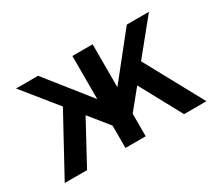

<svg xmlns="http://www.w3.org/2000/svg" viewBox="-98 -718 1050 924"><g transform="rotate(-30 427.0 -255.5)"><path d="M400 -88 57.5 -511H180L400 -234.5ZM449 -83.5V-230L673 -511H796ZM33 0 236.5 -373 310 -282 157 0ZM370.5 0V-511H483V0ZM696 0 543 -282 617 -373 820.5 0Z"/></g></svg>

Font: Overpass SemiBold
Style: Regular
Weight: 600
Designer: Delve Withrington, Dave Bailey, Thomas Jockin
Foundry: Delve Fonts LLC
Version: Version 4.000